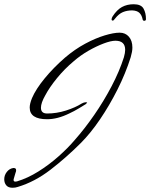

<svg xmlns="http://www.w3.org/2000/svg" viewBox="-24 -777 708 905"><path d="M606 -757Q641 -757 652.5 -736.5Q664 -716 664 -687Q664 -679 656 -679Q649 -679 648 -687Q644 -706 633 -716.5Q622 -727 599 -728Q575 -728 555.5 -720Q536 -712 518 -689Q514 -685 512.5 -682.5Q511 -680 507 -680Q502 -680 502 -686Q502 -692 507 -700Q527 -731 551 -744Q575 -757 606 -757ZM35 108Q15 108 5.5 96.5Q-4 85 -4 68Q-4 49 8 33.5Q20 18 38 15H41Q52 15 52 25Q52 32 49 38L42 62Q41 65 40.5 67Q40 69 40 71Q40 79 48 79Q53 79 56 78Q106 63 156.5 31.5Q207 0 252 -40Q297 -80 329 -118Q375 -170 420 -235Q465 -300 502 -370.5Q539 -441 560 -507Q566 -528 566 -542Q566 -585 520 -585Q499 -585 464.5 -572Q430 -559 392.5 -537.5Q355 -516 323 -488Q280 -452 244.5 -408.5Q209 -365 189 -327Q169 -292 169 -269Q169 -242 198 -242Q243 -242 287 -256Q331 -270 361 -289Q372 -295 380 -295Q389 -295 386 -292Q386 -291 380 -286Q372 -281 349 -267Q326 -253 302 -242Q247 -215 198 -215Q116 -215 116 -270Q116 -288 127 -315Q145 -357 186.5 -407.5Q228 -458 282 -505Q329 -545 377.5 -571Q426 -597 469 -610Q512 -623 540 -623Q567 -623 583.5 -604Q600 -585 600 -553Q600 -543 598 -532Q596 -521 592 -507Q568 -431 530 -355.5Q492 -280 447.5 -214.5Q403 -149 357 -103L356 -102Q288 -34 214 23Q140 80 60 104Q49 108 35 108Z"/></svg>

Font: Allison
Style: Regular
Weight: 400
Designer: Robert E. Leuschke
Foundry: Robert E. Leuschke
Version: Version 1.010; ttfautohint (v1.8.3)